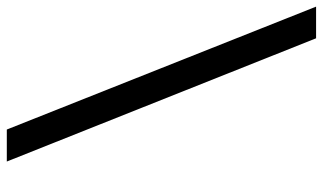

<svg xmlns="http://www.w3.org/2000/svg" viewBox="-212 -525 948 564"><g transform="rotate(-90 262.0 -243.0)"><path d="M431.5 211.5 69.5 -697H163.5L524.5 211.5Z"/></g></svg>

Font: HK Grotesk
Style: Bold
Weight: 700
Designer: Alfredo Marco Pradil
Foundry: Hanken Design Co.
Version: Version 3.001